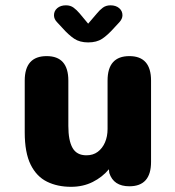

<svg xmlns="http://www.w3.org/2000/svg" viewBox="-20 -692 659 722"><path d="M155.5 -481Q237 -481 237 -389V-218.5Q237 -163.5 252.8 -135.8Q268.5 -108 305 -108Q330 -108 347.5 -121Q365 -134 374.8 -156.5Q384.5 -179 384.5 -207V-389Q384.5 -481 466.5 -481Q548 -481 548 -389V-83Q548 8.5 466.5 8.5Q407 8.5 391 -41.5L389.5 -55.5Q365 -26 328.8 -7.8Q292.5 10.5 247 10.5Q196 10.5 156.8 -8.8Q117.5 -28 95.2 -73Q73 -118 73 -194.5V-389Q73 -481 155.5 -481ZM428.5 -608 409 -587Q385 -560 364.2 -546.2Q343.5 -532.5 311.5 -532.5Q280 -532.5 259 -546.5Q238 -560.5 214.5 -587L195 -608Q183 -620 183 -634.5Q183 -651 195.5 -661.5Q208 -672 228 -672Q245 -672 256.8 -663.2Q268.5 -654.5 279.5 -641.5L311.5 -603L344 -641Q354.5 -654 366.5 -663Q378.5 -672 395.5 -672Q415.5 -672 428 -661.5Q440.5 -651 440.5 -634.5Q440.5 -621 428.5 -608Z"/></svg>

Font: Sono ExtraLight Monospace
Style: Bold
Weight: 700
Version: Version 2.112